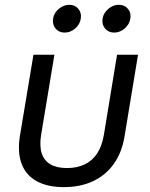

<svg xmlns="http://www.w3.org/2000/svg" viewBox="-20 -766 622 796"><path d="M244.6 9.8Q176.8 9.8 132.1 -14.9Q87.4 -39.6 69.6 -86.9Q51.8 -134.3 62.5 -202.1L118.7 -539.1H205.6L150.4 -206.5Q143.1 -160.2 153.1 -129.9Q163.1 -99.6 189.5 -84.5Q215.8 -69.3 257.8 -69.3Q299.8 -69.3 331.3 -84.5Q362.8 -99.6 382.8 -129.9Q402.8 -160.2 410.6 -206.5L465.3 -539.1H552.2L496.6 -202.1Q485.8 -134.8 452.4 -87.4Q418.9 -40 366.2 -15.1Q313.5 9.8 244.6 9.8ZM453.1 -630.9Q429.7 -630.9 415.5 -647.9Q401.4 -665 405.3 -689Q409.2 -712.4 429 -729.2Q448.7 -746.1 472.7 -746.1Q496.6 -746.1 510.5 -729.2Q524.4 -712.4 520.5 -689Q516.6 -665 496.8 -647.9Q477.1 -630.9 453.1 -630.9ZM248 -630.9Q224.1 -630.9 210.2 -647.9Q196.3 -665 200.2 -689Q203.6 -712.4 223.6 -729.2Q243.7 -746.1 267.6 -746.1Q291 -746.1 304.9 -729.2Q318.8 -712.4 314.9 -689Q311.5 -665 291.7 -647.9Q272 -630.9 248 -630.9Z"/></svg>

Font: Inter 18pt
Style: Italic
Weight: 400
Italic angle: -9.3988°
Designer: Rasmus Andersson
Foundry: rsms
Version: Version 4.001;git-66647c0bb